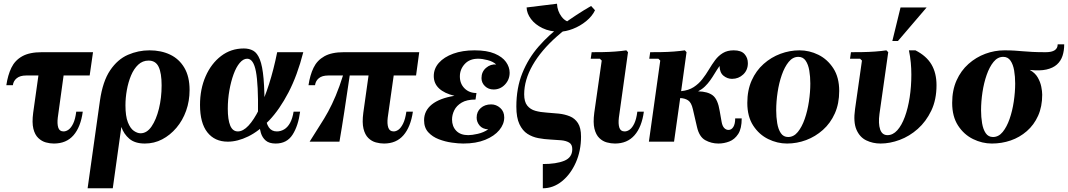

<svg xmlns="http://www.w3.org/2000/svg" viewBox="-20 -760 5729 1030"><path d="M461 -355H120Q88 -355 70 -340.5Q52 -326 49 -303H14Q22 -357 41 -396.5Q60 -436 99 -458Q138 -480 204 -480H479ZM326 -390 290 -129Q286 -96 292.5 -75.5Q299 -55 321 -55Q335 -55 348.5 -65Q362 -75 373 -98Q384 -121 389 -161H424Q413 -79 374.5 -34.5Q336 10 269 10Q248 10 226 4Q204 -2 185.5 -19.5Q167 -37 159 -69.5Q151 -102 158 -155L191 -390Z M782 -490Q844 -490 892.5 -467Q941 -444 969 -396.5Q997 -349 997 -277Q997 -218 978.5 -166Q960 -114 926.5 -74.5Q893 -35 850 -12.5Q807 10 757 10Q704 10 674 -15.5Q644 -41 631 -79L585 250H450L516 -219Q531 -324 571 -383Q611 -442 666.5 -466Q722 -490 782 -490ZM734 -45Q768 -45 793 -81.5Q818 -118 832.5 -176.5Q847 -235 847 -302Q847 -368 831 -401.5Q815 -435 777 -435Q745 -435 721.5 -413Q698 -391 683 -355Q668 -319 660.5 -277Q653 -235 653 -195Q653 -137 666 -104Q679 -71 698 -58Q717 -45 734 -45Z M1202 0Q1132 0 1092.5 -50Q1053 -100 1053 -197Q1053 -282 1083 -350.5Q1113 -419 1166 -459.5Q1219 -500 1288 -500Q1317 -500 1338.5 -488Q1360 -476 1374 -441Q1388 -406 1394 -337.5Q1400 -269 1399 -155H1364Q1366 -307 1353 -376Q1340 -445 1306 -445Q1285 -445 1266 -422.5Q1247 -400 1233 -361.5Q1219 -323 1210.5 -275Q1202 -227 1202 -177Q1202 -118 1215 -86.5Q1228 -55 1256 -55Q1284 -55 1313 -86Q1342 -117 1370 -173.5Q1398 -230 1423 -308Q1448 -386 1467 -480H1607Q1575 -355 1527.5 -264Q1480 -173 1424.5 -114.5Q1369 -56 1311.5 -28Q1254 0 1202 0ZM1459 10Q1424 10 1405.5 -6Q1387 -22 1379.5 -47Q1372 -72 1369.5 -101Q1367 -130 1364 -155H1399Q1407 -99 1422 -77Q1437 -55 1465 -55Q1486 -55 1504.5 -66Q1523 -77 1536 -100.5Q1549 -124 1555 -161H1590Q1580 -85 1549.5 -37.5Q1519 10 1459 10Z M2212 -355H1741Q1708 -355 1690.5 -340.5Q1673 -326 1670 -303H1635Q1643 -357 1662 -396.5Q1681 -436 1720 -458Q1759 -480 1824 -480H2229ZM2097 -390 2060 -129Q2056 -96 2063 -75.5Q2070 -55 2092 -55Q2105 -55 2118 -64.5Q2131 -74 2142.5 -97Q2154 -120 2160 -161H2195Q2183 -79 2144.5 -34.5Q2106 10 2040 10Q2019 10 1996.5 4Q1974 -2 1956 -19.5Q1938 -37 1930 -69.5Q1922 -102 1929 -155L1962 -390ZM1822 -361H1857Q1840 -246 1827 -160.5Q1814 -75 1801 0H1641Q1671 -49 1695.5 -86.5Q1720 -124 1740.5 -161.5Q1761 -199 1781 -246.5Q1801 -294 1822 -361Z M2563 -341Q2563 -375 2587.5 -396Q2612 -417 2642 -414Q2625 -430 2596 -437.5Q2567 -445 2545 -445Q2499 -445 2473 -416.5Q2447 -388 2447 -350Q2447 -311 2472 -286Q2497 -261 2536 -261L2531 -226Q2484 -226 2456.5 -209.5Q2429 -193 2417 -168.5Q2405 -144 2405 -119Q2405 -82 2427.5 -58.5Q2450 -35 2492 -35Q2512 -35 2543 -42Q2574 -49 2599 -66Q2568 -68 2552.5 -87Q2537 -106 2537 -129Q2537 -161 2559 -180.5Q2581 -200 2615 -200Q2642 -200 2663.5 -181Q2685 -162 2685 -130Q2685 -94 2658.5 -62Q2632 -30 2583 -10Q2534 10 2465 10Q2439 10 2403.5 5Q2368 0 2334 -13Q2300 -26 2277.5 -50.5Q2255 -75 2255 -115Q2255 -166 2296.5 -199.5Q2338 -233 2418 -246Q2364 -259 2335.5 -285.5Q2307 -312 2307 -352Q2307 -392 2334.5 -423Q2362 -454 2411.5 -472Q2461 -490 2526 -490Q2592 -490 2633.5 -472.5Q2675 -455 2694.5 -427.5Q2714 -400 2714 -370Q2714 -333 2689 -306.5Q2664 -280 2628 -280Q2600 -280 2581.5 -298Q2563 -316 2563 -341Z M2892 250V120Q2964 120 3007 102.5Q3050 85 3050 40Q3050 15 3033.5 5Q3017 -5 2990.5 -7.5Q2964 -10 2932 -11.5Q2900 -13 2868 -19Q2836 -25 2809.5 -42Q2783 -59 2766.5 -94Q2750 -129 2750 -188Q2750 -288 2782 -367.5Q2814 -447 2870 -511Q2926 -575 2998 -628Q3070 -681 3151 -728L3172 -705Q3054 -641 2968.5 -565.5Q2883 -490 2837.5 -410.5Q2792 -331 2792 -254Q2792 -214 2808.5 -193.5Q2825 -173 2852 -165.5Q2879 -158 2912 -156Q2945 -154 2977.5 -150.5Q3010 -147 3037 -136Q3064 -125 3080.5 -99.5Q3097 -74 3097 -27Q3097 49 3069 112Q3041 175 2994.5 212.5Q2948 250 2892 250ZM2981 -590Q2930 -590 2890.5 -609Q2851 -628 2828.5 -658Q2806 -688 2805 -720L2968 -740Q2970 -700 2993 -670Q3016 -640 3050 -640L3172 -705Q3157 -673 3124.5 -646.5Q3092 -620 3053 -605Q3014 -590 2981 -590Z M3399 -161H3434Q3423 -79 3384 -34.5Q3345 10 3279 10Q3258 10 3235.5 4Q3213 -2 3195 -19.5Q3177 -37 3169 -69.5Q3161 -102 3168 -155L3208 -435L3198 -445H3149L3154 -480Q3180 -480 3213.5 -480.5Q3247 -481 3280.5 -483.5Q3314 -486 3340 -490L3349 -480L3300 -129Q3296 -96 3302.5 -75.5Q3309 -55 3331 -55Q3345 -55 3358.5 -65Q3372 -75 3383 -98Q3394 -121 3399 -161Z M3834 10Q3796 10 3763.5 -8Q3731 -26 3719 -79L3697 -174Q3689 -210 3671.5 -221.5Q3654 -233 3629 -234L3596 0H3461L3522 -435L3512 -445H3463L3468 -480Q3494 -480 3527.5 -480.5Q3561 -481 3594.5 -483.5Q3628 -486 3654 -490L3663 -480L3634 -271Q3674 -275 3701 -292.5Q3728 -310 3747.5 -335Q3767 -360 3783 -387Q3799 -414 3816.5 -437.5Q3834 -461 3858 -475.5Q3882 -490 3916 -490Q3956 -490 3974 -470Q3992 -450 3992 -421Q3992 -384 3967 -360.5Q3942 -337 3907 -337Q3882 -337 3861.5 -353.5Q3841 -370 3840 -406Q3826 -386 3814 -366Q3802 -346 3789.5 -328.5Q3777 -311 3761.5 -296Q3746 -281 3725 -270Q3777 -269 3804 -248Q3831 -227 3841 -164L3851 -107Q3855 -84 3865 -73.5Q3875 -63 3888 -63Q3904 -63 3914 -79Q3924 -95 3924 -125H3959Q3959 -70 3940 -41Q3921 -12 3892.5 -1Q3864 10 3834 10Z M4269 -490Q4322 -490 4370.5 -466Q4419 -442 4450.5 -393.5Q4482 -345 4482 -272Q4482 -204 4458.5 -151.5Q4435 -99 4394.5 -63Q4354 -27 4304.5 -8.5Q4255 10 4202 10Q4150 10 4101 -14Q4052 -38 4020.5 -86.5Q3989 -135 3989 -208Q3989 -276 4012.5 -328.5Q4036 -381 4076.5 -417Q4117 -453 4167 -471.5Q4217 -490 4269 -490ZM4208 -25Q4238 -25 4260 -52Q4282 -79 4297 -122Q4312 -165 4319.5 -215.5Q4327 -266 4327 -312Q4327 -349 4321.5 -381.5Q4316 -414 4302 -434.5Q4288 -455 4263 -455Q4233 -455 4211 -428Q4189 -401 4174 -358Q4159 -315 4151.5 -265Q4144 -215 4144 -168Q4144 -132 4149.5 -99Q4155 -66 4169 -45.5Q4183 -25 4208 -25Z M4856 -490H4891Q4950 -460 4977 -414Q5004 -368 5004 -303Q5004 -225 4976 -166.5Q4948 -108 4903.5 -68.5Q4859 -29 4806.5 -9.5Q4754 10 4704 10Q4662 10 4627 -7Q4592 -24 4574.5 -64.5Q4557 -105 4567 -175L4604 -435L4594 -445H4540L4545 -480Q4571 -480 4605.5 -480.5Q4640 -481 4674.5 -483.5Q4709 -486 4735 -490L4745 -480L4698 -149Q4691 -97 4701.5 -66Q4712 -35 4741 -35Q4770 -35 4793.5 -61Q4817 -87 4834 -133Q4851 -179 4860 -237.5Q4869 -296 4869 -360Q4869 -392 4866 -424Q4863 -456 4856 -490ZM4951 -720 4797 -540H4767L4811 -720Z M5689 -522Q5689 -488 5680 -460.5Q5671 -433 5650 -414Q5629 -395 5593.5 -387Q5558 -379 5504 -385Q5533 -369 5547 -344.5Q5561 -320 5566 -295Q5571 -270 5571 -252Q5571 -188 5549 -139Q5527 -90 5488.5 -56.5Q5450 -23 5402 -6.5Q5354 10 5301 10Q5249 10 5200 -14Q5151 -38 5119.5 -86.5Q5088 -135 5088 -208Q5088 -276 5111.5 -328.5Q5135 -381 5175.5 -417Q5216 -453 5266 -471.5Q5316 -490 5368 -490Q5399 -490 5422 -488.5Q5445 -487 5467.5 -485Q5490 -483 5518.5 -481.5Q5547 -480 5590 -480Q5654 -480 5654 -522ZM5307 -25Q5337 -25 5359 -52Q5381 -79 5396 -122Q5411 -165 5418.5 -215.5Q5426 -266 5426 -312Q5426 -349 5420.5 -381.5Q5415 -414 5401 -434.5Q5387 -455 5362 -455Q5332 -455 5310 -428Q5288 -401 5273 -358Q5258 -315 5250.5 -265Q5243 -215 5243 -168Q5243 -132 5248.5 -99Q5254 -66 5268 -45.5Q5282 -25 5307 -25Z"/></svg>

Font: Brygada 1918
Style: Bold Italic
Weight: 700
Italic angle: -8°
Designer: Mateusz Machalski | Borys Kosmynka | Przemek Hoffer
Foundry: NIEPODLEGLA 2018
Version: Version 3.006